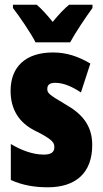

<svg xmlns="http://www.w3.org/2000/svg" viewBox="-20 -786 436 816"><path d="M131 -606H278C299 -645 345 -714 373 -752V-766H274C254 -750 231 -726 204 -693C178 -725 156 -749 136 -766H35V-752C61 -719 114 -641 131 -606ZM372 -170C372 -255 326 -304 259 -342C188 -384 181 -390 181 -408C181 -426 192 -434 215 -434C253 -434 291 -415 324 -393L364 -516C311 -547 262 -563 205 -563C90 -563 25 -503 25 -400C25 -322 60 -265 128 -231C205 -193 211 -179 211 -161C211 -138 196 -129 166 -129C116 -129 66 -150 26 -174V-21C77 2 129 10 183 10C302 10 372 -51 372 -170Z"/></svg>

Font: Noto Sans Gujarati ExtraCondensed Black
Style: Regular
Weight: 900
Width: 2
Designer: Jelle Bosma - Monotype Design Team, Universal Thirst
Foundry: Monotype Imaging Inc.
Version: Version 2.106